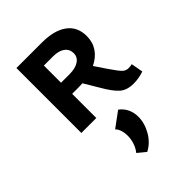

<svg xmlns="http://www.w3.org/2000/svg" viewBox="-226 -576 989 989"><g transform="rotate(-45 268.0 -82.0)"><path d="M526 -2Q488 11 451 11Q403 11 375 -13Q347 -37 312 -98L265 -177Q254 -176 231 -176H189V0H80V-473H266Q355 -473 404 -437Q453 -401 453 -333Q453 -289 430.5 -255.5Q408 -222 366 -202L407 -141Q441 -91 455 -77.5Q469 -64 487 -64Q504 -64 514 -67ZM251 -257Q294 -257 318.5 -273.5Q343 -290 343 -318Q343 -348 320 -365Q297 -382 256 -382H189V-257ZM347 148Q347 196 320.5 241.5Q294 287 251 309L207 273Q223 253 231 228.5Q239 204 239 180Q239 157 233 138.5Q227 120 216 110L299 49Q323 67 335 92.5Q347 118 347 148Z"/></g></svg>

Font: Ysabeau SC
Style: Bold
Weight: 700
Designer: Christian Thalmann (Catharsis Fonts)
Version: Version 0.003